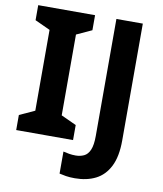

<svg xmlns="http://www.w3.org/2000/svg" viewBox="-98 -793 916 1081"><g transform="rotate(10 360.0 -252.0)"><path d="M357 0H32V-86L119 -126V-588L32 -628V-714H357V-628L270 -588V-126L357 -86ZM403.6 210Q374.6 210 352.8 206.5Q331 203 315 199V73Q330.8 77 348.5 80Q366.3 83 386 83Q412 83 433.5 73Q455 63 467 35Q479 7 479 -45V-714H630V-46Q630 46 601.5 102.5Q573 159 522.2 184.5Q471.4 210 403.6 210Z"/></g></svg>

Font: Noto Sans Sinhala
Style: Regular
Weight: 400
Designer: Jelle Bosma - Monotype Design Team
Foundry: Monotype Imaging Inc.
Version: Version 2.006